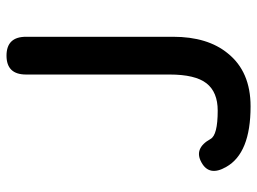

<svg xmlns="http://www.w3.org/2000/svg" viewBox="-120 -657 790 590"><g transform="rotate(-90 275.0 -362.0)"><path d="M243 13Q99 13 57 -62Q27 -114 71 -138Q114 -162 143 -110Q155 -88 230 -88Q287 -88 314 -122.5Q341 -157 341 -236V-677Q341 -737 399 -737Q457 -737 457 -677V-225Q457 -119 406 -57Q350 13 243 13Z"/></g></svg>

Font: Resource Han Rounded JP Medium
Style: Regular
Weight: 500
Designer: Cyano Hao (round all glyphs); Ryoko NISHIZUKA 西塚涼子 (kana, bopomofo & ideographs); Paul D. Hunt (Latin, Greek & Cyrillic)
Foundry: Cyano Hao
Version: 0.990